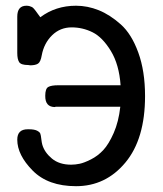

<svg xmlns="http://www.w3.org/2000/svg" viewBox="-20 -639 565 667"><path d="M40 -153.8Q40 -189.9 76.2 -189.9H80.1Q99.1 -189.9 108.6 -185.1Q118.2 -180.2 120.1 -174.6Q122.1 -168.9 123.5 -156Q125 -143.1 127 -136.2Q134.8 -109.4 160.4 -88.1Q186 -66.9 227.1 -66.9Q241.2 -66.9 256.6 -70.1Q272 -73.2 295.9 -85.2Q319.8 -97.2 338.9 -117.7Q357.9 -138.2 375 -177Q392.1 -215.8 397.9 -268.1H173.8H172.9Q171.9 -267.1 170.9 -267.1Q136.7 -267.1 137.2 -306.2Q137.2 -331.1 147.7 -336.9Q158.2 -342.8 182.1 -342.8H398.9Q394 -414.6 365 -462.2Q335.9 -509.8 301.5 -526.9Q267.1 -543.9 229 -543.9Q189 -543.9 160.9 -516.4Q132.8 -488.8 125 -446.8Q121.1 -423.8 112.1 -418Q103 -412.1 85 -412.1Q84 -412.1 81.5 -412.6Q79.1 -413.1 78.1 -413.1Q53.2 -413.1 46.6 -423.1Q40 -433.1 40 -455.1V-581.1Q40 -619.1 71.8 -619.1Q77.6 -619.1 82.8 -617.7Q87.9 -616.2 91.1 -614.5Q94.2 -612.8 98.1 -608.4Q102.1 -604 104 -601.1Q106 -598.1 111.6 -590.6Q117.2 -583 120.1 -579.1Q173.3 -619.1 244.1 -619.1Q284.2 -619.1 323 -603.5Q361.8 -587.9 399.4 -554.4Q437 -521 460.4 -456.5Q483.9 -392.1 483.9 -305.2Q483.9 -156.2 415.5 -74.2Q347.2 7.8 244.1 7.8Q147 7.8 93.5 -46.4Q40 -100.6 40 -153.8Z"/></svg>

Font: CMU Typewriter Text
Style: Bold
Weight: 700
Version: Version 0.7.0